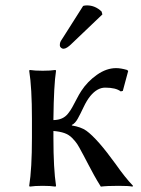

<svg xmlns="http://www.w3.org/2000/svg" viewBox="-20 -693 526 716"><path d="M290 -670.9Q295.9 -672.9 304.2 -672.9Q335 -672.9 358.9 -649.9L361.8 -639.2L247.1 -529.8Q228.5 -511.2 216.8 -511.2Q211.4 -511.2 207.3 -515.1Q203.1 -519 203.1 -523.9Q203.1 -531.7 205.1 -536.4Q207 -541 214.4 -551.8ZM99.1 -250Q99.1 -366.2 88.9 -429.2L90.8 -432.1Q109.4 -429.2 139.2 -429.2Q168.9 -429.2 187 -432.1L189 -429.2Q180.7 -376.5 179.2 -250V-245.1Q197.8 -245.6 210.9 -251.5Q224.1 -257.3 233.6 -269.3Q243.2 -281.2 249.5 -293L265.6 -323.2Q274.9 -341.3 283.2 -354Q306.2 -389.2 341.6 -414.1Q377 -439 413.1 -439Q430.2 -439 454.1 -432.1L458 -428.2L438 -354L430.2 -352.1Q412.1 -366.2 372.1 -366.2Q342.8 -366.2 316.9 -335Q303.7 -318.8 291.7 -293.5Q279.8 -268.1 270 -250.5Q260.3 -232.9 248 -227.1V-225.1Q281.7 -219.7 301.8 -205.6Q321.8 -191.4 351.1 -158.2Q377.4 -127.9 412.1 -80.1Q446.3 -31.2 476.1 0L474.1 2.9Q460.9 0 421.9 0Q378.9 0 356 2.9Q341.3 -20.5 330.6 -40L308.6 -81.1L292 -112.8Q290 -116.7 285.6 -124.5Q274.4 -146 267.8 -156Q261.2 -166 249 -178.5Q236.8 -190.9 220 -196.8Q203.1 -202.6 179.2 -204.6V-179.2Q179.2 -63.5 189 0L187 2.9Q168.9 0 139.2 0Q109.4 0 90.8 2.9L88.9 0Q99.1 -63.5 99.1 -179.2Z"/></svg>

Font: Linux Biolinum G
Style: Regular
Weight: 400
Designer: Philipp H. Poll
Foundry: Philipp H. Poll
Version: Version 1.1.0 ; ttfautohint (v1.6)